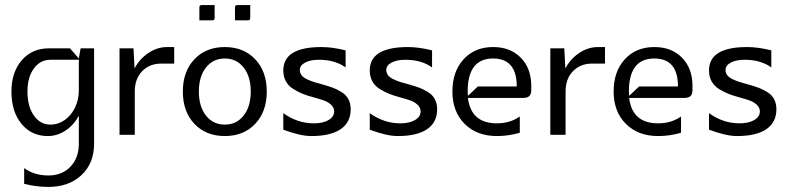

<svg xmlns="http://www.w3.org/2000/svg" viewBox="-20 -530 3108 755"><path d="M25 -170Q25 -246 65.5 -293Q106 -340 173 -340H255L290 -300L297 -340H350V35Q350 112 300.5 158.5Q251 205 170 205Q123 205 75 193V131Q115 160 170 160Q224 160 257 125.5Q290 91 290 35V-75Q270 -38 237.5 -16.5Q205 5 168 5Q104 5 64.5 -43Q25 -91 25 -170ZM88 -170Q88 -112 113 -76Q138 -40 179 -40Q209 -40 234.5 -58Q260 -76 275 -107Q290 -138 290 -175V-295H179Q138 -295 113 -260.5Q88 -226 88 -170Z M450 -340H505L509 -261Q523 -287 543 -305.5Q563 -324 587 -334.5Q611 -345 637 -345H665V-280H615Q568 -280 539 -250Q510 -220 510 -170V0H450Z M904 -450V-499Q904 -506 906 -508Q908 -510 915 -510H964V-461Q964 -454 962 -452Q960 -450 953 -450ZM764 -450V-499Q764 -506 766 -508Q768 -510 775 -510H824V-461Q824 -454 822 -452Q820 -450 813 -450ZM790 -264.5Q762 -229 762 -170Q762 -111 790 -75.5Q818 -40 864 -40Q910 -40 938 -75.5Q966 -111 966 -170Q966 -229 938 -264.5Q910 -300 864 -300Q818 -300 790 -264.5ZM744.5 -43Q699 -91 699 -170Q699 -249 744.5 -297Q790 -345 864 -345Q938 -345 983.5 -297Q1029 -249 1029 -170Q1029 -91 983.5 -43Q938 5 864 5Q790 5 744.5 -43Z M1094 -20V-85Q1150 -45 1214 -45Q1250 -45 1272 -58Q1294 -71 1294 -92Q1294 -107 1282 -118Q1270 -129 1255 -134.5Q1240 -140 1214 -147Q1188 -154 1170.5 -161Q1153 -168 1133.5 -180Q1114 -192 1104 -210.5Q1094 -229 1094 -253Q1094 -345 1244 -345Q1287 -345 1339 -332V-265Q1297 -295 1234 -295Q1201 -295 1180 -284Q1159 -273 1159 -255Q1159 -243 1166 -234Q1173 -225 1188 -218Q1203 -211 1214.5 -207.5Q1226 -204 1248 -198Q1273 -191 1289 -185Q1305 -179 1323 -168Q1341 -157 1350 -140Q1359 -123 1359 -100Q1359 -49 1319.5 -22Q1280 5 1204 5Q1161 5 1094 -20Z M1434 -20V-85Q1490 -45 1554 -45Q1590 -45 1612 -58Q1634 -71 1634 -92Q1634 -107 1622 -118Q1610 -129 1595 -134.5Q1580 -140 1554 -147Q1528 -154 1510.5 -161Q1493 -168 1473.5 -180Q1454 -192 1444 -210.5Q1434 -229 1434 -253Q1434 -345 1584 -345Q1627 -345 1679 -332V-265Q1637 -295 1574 -295Q1541 -295 1520 -284Q1499 -273 1499 -255Q1499 -243 1506 -234Q1513 -225 1528 -218Q1543 -211 1554.5 -207.5Q1566 -204 1588 -198Q1613 -191 1629 -185Q1645 -179 1663 -168Q1681 -157 1690 -140Q1699 -123 1699 -100Q1699 -49 1659.5 -22Q1620 5 1544 5Q1501 5 1434 -20Z M1819 -170Q1819 -161 1820 -153L1859 -190H2012Q2012 -300 1919 -300Q1819 -300 1819 -170ZM1759 -170Q1759 -249 1803 -297Q1847 -345 1919 -345Q1987 -345 2028 -303Q2069 -261 2069 -193V-175Q2069 -145 2039 -145H1820Q1832 -45 1934 -45Q1986 -45 2024 -72V-8Q1980 5 1934 5Q1855 5 1807 -43Q1759 -91 1759 -170Z M2144 -340H2199L2203 -261Q2217 -287 2237 -305.5Q2257 -324 2281 -334.5Q2305 -345 2331 -345H2359V-280H2309Q2262 -280 2233 -250Q2204 -220 2204 -170V0H2144Z M2453 -170Q2453 -161 2454 -153L2493 -190H2646Q2646 -300 2553 -300Q2453 -300 2453 -170ZM2393 -170Q2393 -249 2437 -297Q2481 -345 2553 -345Q2621 -345 2662 -303Q2703 -261 2703 -193V-175Q2703 -145 2673 -145H2454Q2466 -45 2568 -45Q2620 -45 2658 -72V-8Q2614 5 2568 5Q2489 5 2441 -43Q2393 -91 2393 -170Z M2768 -20V-85Q2824 -45 2888 -45Q2924 -45 2946 -58Q2968 -71 2968 -92Q2968 -107 2956 -118Q2944 -129 2929 -134.5Q2914 -140 2888 -147Q2862 -154 2844.5 -161Q2827 -168 2807.5 -180Q2788 -192 2778 -210.5Q2768 -229 2768 -253Q2768 -345 2918 -345Q2961 -345 3013 -332V-265Q2971 -295 2908 -295Q2875 -295 2854 -284Q2833 -273 2833 -255Q2833 -243 2840 -234Q2847 -225 2862 -218Q2877 -211 2888.5 -207.5Q2900 -204 2922 -198Q2947 -191 2963 -185Q2979 -179 2997 -168Q3015 -157 3024 -140Q3033 -123 3033 -100Q3033 -49 2993.5 -22Q2954 5 2878 5Q2835 5 2768 -20Z"/></svg>

Font: Glametrix
Style: Regular
Weight: 500
Designer: gluk
Foundry: gluk
Version: Version 0.40